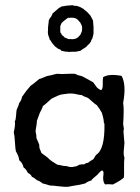

<svg xmlns="http://www.w3.org/2000/svg" viewBox="-20 -713 539 739"><path d="M328 -653 338 -634Q338 -630 339 -621.5Q340 -613 340 -609Q340 -604 340 -596.5Q340 -589 340 -584Q338 -573 335 -564L332 -560Q330 -557 331 -554Q328 -552 326 -547Q325 -546 322 -543Q317 -539 316 -537Q314 -534 309.5 -531Q305 -528 304 -527Q298 -525 296 -522Q290 -519 289 -517Q286 -517 283.5 -516.5Q281 -516 277.5 -515Q274 -514 272 -514H258Q257 -514 252 -513.5Q247 -513 245 -513Q243 -513 239 -514Q235 -515 233 -514Q232 -514 226.5 -515.5Q221 -517 216 -517Q216 -520 214 -521Q212 -522 207.5 -524Q203 -526 201 -527Q196 -532 192 -534L181 -547Q179 -549 176.5 -554Q174 -559 171 -561Q171 -564 168.5 -570Q166 -576 165 -580Q165 -587 164 -589Q165 -592 165 -609Q165 -612 166 -617.5Q167 -623 167 -626Q167 -628 167.5 -631Q168 -634 168 -636Q170 -638 172 -643Q173 -644 174.5 -646Q176 -648 177 -649Q178 -652 180 -655.5Q182 -659 183 -662Q185 -663 189 -667Q190 -667 192 -669.5Q194 -672 196 -673Q197 -674 201 -677Q205 -680 206 -682Q214 -685 216 -688Q220 -688 235 -691Q253 -693 259 -693Q265 -690 278 -690Q282 -687 289 -686Q290 -685 291.5 -684Q293 -683 296 -681.5Q299 -680 301 -679Q303 -678 304 -676Q305 -675 306 -674Q309 -673 314 -668L322 -660Q322 -659 324.5 -657Q327 -655 328 -653ZM280 -569 290 -580Q291 -584 295 -592Q295 -594 295.5 -596.5Q296 -599 296 -600V-609Q294 -613 294 -618Q291 -618 291 -622L290 -624Q289 -625 289 -626L281 -635L276 -640Q273 -640 270 -643Q265 -645 251 -645Q250 -645 249 -644.5Q248 -644 246 -644Q244 -644 242 -645Q237 -640 234 -639Q232 -637 228.5 -634.5Q225 -632 223 -630Q222 -630 221 -628Q220 -626 218 -626L215 -620Q215 -618 212 -613V-589Q212 -588 215 -585Q217 -583 217 -580L223 -574Q224 -574 224 -573H226Q226 -572 227.5 -570.5Q229 -569 229 -568Q232 -568 236 -566Q240 -564 242 -563Q247 -563 248 -562Q250 -562 252 -563L257 -562Q262 -562 265 -563Q266 -563 268 -563.5Q270 -564 271 -564Q272 -565 280 -569ZM454 -235 457 -216Q454 -212 456.5 -190Q459 -168 459 -163Q459 -157 457.5 -145Q456 -133 456 -123.5Q456 -114 459 -106Q457 -93 457.5 -67.5Q458 -42 457 -30Q451 -22 415 -3Q394 -5 385 -3Q377 -9 377 -30Q377 -33 378 -40Q379 -47 378 -51Q377 -55 374 -57Q368 -56 361 -47.5Q354 -39 352 -38Q351 -37 342.5 -30Q334 -23 331 -18Q318 -15 308 -7Q292 -2 257 3L242 6Q230 7 206.5 4Q183 1 172 1Q154 -5 144 -7Q132 -17 123 -19Q109 -31 103 -32Q100 -41 87 -48Q80 -63 71 -68Q66 -88 54 -96Q53 -111 41 -131Q39 -140 37.5 -166Q36 -192 33 -204Q40 -234 37 -246Q41 -252 42 -269Q43 -286 44 -290Q45 -293 49 -302Q53 -311 54 -317Q62 -325 65 -341Q68 -344 73.5 -352.5Q79 -361 81 -363Q97 -382 98 -383Q105 -387 131 -409Q137 -410 148 -415Q159 -420 164 -421L175 -423Q176 -423 186.5 -426Q197 -429 202 -429Q204 -429 209.5 -428.5Q215 -428 218 -428Q225 -428 245 -429Q265 -430 271 -428L279 -424L295 -420Q300 -418 339 -396Q341 -393 345 -387.5Q349 -382 351.5 -378.5Q354 -375 359 -371.5Q364 -368 369 -366Q376 -370 375.5 -388.5Q375 -407 377 -416Q399 -430 448 -421Q467 -386 454 -317Q458 -295 454 -235ZM372 -279 363 -294Q353 -307 353 -308Q346 -312 335 -322Q324 -332 319 -336Q299 -343 295 -347Q288 -347 276 -350Q264 -353 256 -353Q247 -354 233 -351.5Q219 -349 215 -349Q207 -347 193.5 -340.5Q180 -334 178 -333Q150 -307 145 -305Q144 -299 139 -290Q134 -281 133 -278Q122 -249 122 -248Q122 -239 119.5 -225.5Q117 -212 117 -207Q121 -191 120 -182Q122 -178 126 -168.5Q130 -159 131 -156Q131 -151 131.5 -146.5Q132 -142 133.5 -139Q135 -136 136.5 -132Q138 -128 139 -125Q143 -121 154 -113.5Q165 -106 169 -101Q177 -93 201 -79Q205 -79 227 -74Q233 -75 240.5 -72.5Q248 -70 254 -70Q258 -70 261 -70.5Q264 -71 267 -72Q270 -73 273 -73Q276 -73 280.5 -76.5Q285 -80 289 -79Q290 -80 293 -80.5Q296 -81 299 -80.5Q302 -80 305 -81Q311 -86 320 -87Q323 -91 339 -100Q341 -102 344.5 -108.5Q348 -115 350 -117Q384 -138 382 -237Q382 -239 380 -238Q380 -253 372 -279Z"/></svg>

Font: FuturaRenner
Style: Regular
Weight: 400
Designer: Bastien Sozeau
Foundry: NBR — Bastien Sozeau
Version: Version 2.001;PS 002.001;hotconv 1.0.88;makeotf.lib2.5.64775